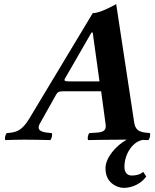

<svg xmlns="http://www.w3.org/2000/svg" viewBox="-20 -678 750 932"><path d="M690 179 675 156C660 171 636 174 619 174C602 174 584 164 584 132C584 68 626 7 675 1C684 2 693 2 700 2C707 -4 712 -26 707 -32C670 -36 638 -35 631 -86L544 -658C528 -649 464 -614 430 -614L122 -102C85 -40 55 -35 13 -32C6 -26 1 -4 6 2C42 1 60 0 97 0C136 0 189 1 224 2C231 -4 236 -26 231 -32C230 -32 230 -32 229 -32C194 -35 151 -39 174 -79L252 -218C259 -231 266 -235 289 -235H471L493 -72C497 -36 469 -35 431 -33C425 -33 420 -32 414 -32C407 -26 403 -4 408 2C444 1 535 0 572 0C579 0 587 0 595 0C541 30 492 89 492 138C492 178 508 203 531 218C545 227 562 234 581 234C620 234 664 215 690 179ZM317 -283C296 -283 289 -286 295 -296L424 -520H430L463 -283Z"/></svg>

Font: Libertinus Serif
Style: Bold Italic
Weight: 700
Italic angle: -12°
Designer: Philipp H. Poll, Khaled Hosny
Foundry: Caleb Maclennan
Version: Version 7.050;RELEASE